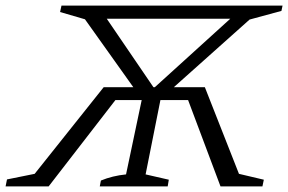

<svg xmlns="http://www.w3.org/2000/svg" viewBox="-48 -667 1031 687"><path d="M309 0 313 -21Q354 -38 403 -43L459 -309H365L126 0H-28L-23 -25L76 -45L323 -355H429L256 -598L167 -624L172 -647H963L959 -628L845 -597L574 -355H685L807 -45L896 -24L891 0H741L625 -309H526L473 -43L556 -24L552 0ZM334 -600 501 -355H506L776 -600Z"/></svg>

Font: Piazzolla Light
Style: Italic
Weight: 300
Italic angle: -11.3°
Designer: Juan Pablo del Peral
Foundry: Huerta Tipografica
Version: Version 1.330